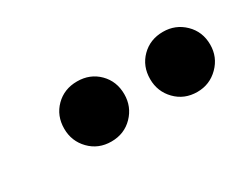

<svg xmlns="http://www.w3.org/2000/svg" viewBox="-34 -828 454 360"><g transform="rotate(-30 193.0 -648.0)"><path d="M135 -583Q107 -583 88.5 -602Q70 -621 70 -648Q70 -676 88.5 -694.5Q107 -713 135 -713Q163 -713 181.5 -694.5Q200 -676 200 -648Q200 -621 181.5 -602Q163 -583 135 -583ZM321 -583Q293 -583 274.5 -602Q256 -621 256 -648Q256 -676 274.5 -694.5Q293 -713 321 -713Q348 -713 367 -694.5Q386 -676 386 -648Q386 -621 367 -602Q348 -583 321 -583Z"/></g></svg>

Font: DM Sans 11pt ExtraBold
Style: Italic
Weight: 800
Italic angle: -10°
Version: Version 4.004;gftools[0.9.30]